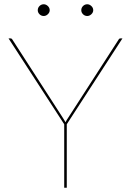

<svg xmlns="http://www.w3.org/2000/svg" viewBox="-20 -880 614 900"><path d="M213 -832Q213 -821.5 204.2 -813.2Q195.5 -805 185 -805Q173.5 -805 165.2 -813.2Q157 -821.5 157 -832Q157 -843.5 165.2 -851.8Q173.5 -860 185 -860Q195.5 -860 204.2 -851.8Q213 -843.5 213 -832ZM417 -832Q417 -821.5 408.2 -813.2Q399.5 -805 389 -805Q377.5 -805 369.2 -813.2Q361 -821.5 361 -832Q361 -843.5 369.2 -851.8Q377.5 -860 389 -860Q399.5 -860 408.2 -851.8Q417 -843.5 417 -832ZM293 -297.5V0H281V-297.5L20 -700H30Q34.5 -700 37 -696L272.5 -331Q276.5 -324.5 280.2 -318.8Q284 -313 287 -307Q289.5 -313 293.5 -318.8Q297.5 -324.5 301.5 -331L537 -696Q539.5 -700 544 -700H554Z"/></svg>

Font: Lato TR Hairline
Style: Regular
Weight: 250
Designer: Lukasz Dziedzic
Foundry: Lukasz Dziedzic
Version: Version 1.104 2013